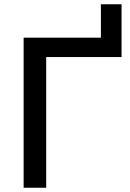

<svg xmlns="http://www.w3.org/2000/svg" viewBox="-20 -882 611 902"><path d="M91 0V-705H454V-862H551V-614H197V0Z"/></svg>

Font: NunitoSans_10ptSemiBold
Style: Regular
Weight: 600
Designer: Vernon Adams
Foundry: Vernon Adams
Version: Version 3.101;gftools[0.9.27]